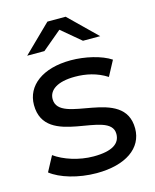

<svg xmlns="http://www.w3.org/2000/svg" viewBox="-112 -812 723 894"><g transform="rotate(-15 249.5 -365.5)"><path d="M243 5C383 5 469 -55 469 -150C469 -356 133 -253 133 -381C133 -424 174 -455 260 -455C312 -455 365 -444 413 -413L452 -486C407 -516 329 -534 261 -534C125 -534 42 -470 42 -377C42 -166 378 -270 378 -148C378 -102 340 -74 249 -74C179 -74 107 -98 63 -130L24 -57C69 -21 155 5 243 5ZM247 -685 340 -607H423L291 -736H203L71 -607H154Z"/></g></svg>

Font: Montserrat-Alt1 Med
Style: Regular
Weight: 500
Designer: Differentunic
Foundry: Differentunic
Version: Version 7.222